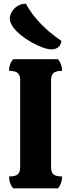

<svg xmlns="http://www.w3.org/2000/svg" viewBox="-20 -1018 385 1038"><path d="M51 0Q29 -25 29 -64Q62 -64 75.5 -75Q89 -86 89 -114V-584Q89 -612 75.5 -623.5Q62 -635 29 -635Q29 -673 51 -698H294Q304 -686 310 -669Q316 -652 316 -635Q283 -635 269.5 -623.5Q256 -612 256 -584V-114Q256 -86 269.5 -75Q283 -64 316 -64Q316 -46 310 -29Q304 -12 294 0ZM259 -751Q239 -751 210 -761.5Q181 -772 150 -789.5Q119 -807 92.5 -828.5Q66 -850 49.5 -873.5Q33 -897 33 -918Q33 -935 43.5 -953.5Q54 -972 74 -985Q94 -998 120 -998Q142 -957 174.5 -918.5Q207 -880 243.5 -849Q280 -818 312 -797Q309 -773 294 -762Q279 -751 259 -751Z"/></svg>

Font: Calistoga
Style: Regular
Weight: 400
Designer: Yvonne Schuttler, Eben Sorkin
Foundry: www.sorkintype.com
Version: Version 1.010; ttfautohint (v1.8.4.7-5d5b)